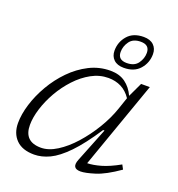

<svg xmlns="http://www.w3.org/2000/svg" viewBox="-135 -851 904 973"><g transform="rotate(20 317.0 -365.0)"><path d="M376.5 -42 450 -226.5H442.5Q381.5 -133.5 331.5 -82Q281.5 -30.5 238.8 -10.2Q196 10 155.5 10Q91.5 10 58.2 -23.8Q25 -57.5 25 -113Q25 -160 42 -215.2Q59 -270.5 90.5 -324.8Q122 -379 165.5 -423.5Q209 -468 262.2 -495Q315.5 -522 375.5 -522Q424.5 -522 456.5 -498.5Q488.5 -475 507 -434.5L543.5 -512H590.5L424 -41Q454.5 -41.5 496.2 -53.2Q538 -65 593.5 -96L606 -72.5Q533 -21.5 482.2 -5.8Q431.5 10 406 10Q355.5 10 376.5 -42ZM85 -124.5Q85 -34.5 176 -34.5Q217.5 -34.5 262.2 -62.8Q307 -91 349 -138Q391 -185 425.2 -241.5Q459.5 -298 479 -355L501 -419.5Q478.5 -453 447.5 -468.5Q416.5 -484 378.5 -484Q331 -484 287.2 -460Q243.5 -436 206.5 -396.2Q169.5 -356.5 142.2 -308.8Q115 -261 100 -212.8Q85 -164.5 85 -124.5ZM475.5 -740.5Q510.5 -740.5 529.5 -722.2Q548.5 -704 548.5 -674Q548.5 -627.5 518.5 -593Q488.5 -558.5 432 -558.5Q397 -558.5 378 -576.8Q359 -595 359 -625Q359 -671.5 389 -706Q419 -740.5 475.5 -740.5ZM438 -586.5Q479.5 -586.5 498.2 -612.8Q517 -639 517 -669.5Q517 -712.5 469.5 -712.5Q428.5 -712.5 409.5 -686.2Q390.5 -660 390.5 -629Q390.5 -586.5 438 -586.5Z"/></g></svg>

Font: Newsreader 6pt Light
Style: Italic
Weight: 300
Italic angle: -17°
Designer: Hugues Gentile
Foundry: Production Type
Version: Version 1.003; ttfautohint (v1.8.3)